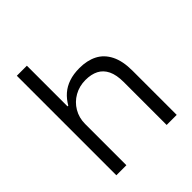

<svg xmlns="http://www.w3.org/2000/svg" viewBox="-199 -863 996 996"><g transform="rotate(-45 299.5 -365.0)"><path d="M156.7 -730V0H83V-730ZM319.3 -462.9Q273.9 -462.9 236.8 -441.9Q199.7 -420.9 178.2 -384.3Q156.7 -347.7 156.7 -302.7V-431.6H162.1Q180.2 -462.9 204.8 -484.4Q229.5 -505.9 263.2 -517.3Q296.9 -528.8 340.8 -528.8Q397 -528.8 438.2 -507.8Q479.5 -486.8 502.7 -441.2Q525.9 -395.5 525.9 -324.7V0H452.1V-314.9Q452.1 -367.2 436.3 -399.9Q420.4 -432.6 390.9 -447.8Q361.3 -462.9 319.3 -462.9Z"/></g></svg>

Font: Wand UI Pro
Style: Regular
Weight: 400
Designer: Andreas Faust
Version: Version 1.003;FEAKit 1.0